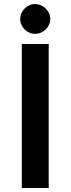

<svg xmlns="http://www.w3.org/2000/svg" viewBox="-20 -944 354 964"><path d="M224.5 0H89.5V-723H224.5ZM232.5 -848Q232.5 -833 226.2 -819.8Q220 -806.5 209.5 -796.2Q199 -786 185 -780Q171 -774 155.5 -774Q141 -774 127.5 -780Q114 -786 103.8 -796.2Q93.5 -806.5 87.5 -819.8Q81.5 -833 81.5 -848Q81.5 -863.5 87.5 -877.2Q93.5 -891 103.8 -901.2Q114 -911.5 127.5 -917.5Q141 -923.5 155.5 -923.5Q171 -923.5 185 -917.5Q199 -911.5 209.5 -901.2Q220 -891 226.2 -877.2Q232.5 -863.5 232.5 -848Z"/></svg>

Font: Lato TR
Style: Bold
Weight: 700
Designer: Lukasz Dziedzic
Foundry: tyPoland Lukasz Dziedzic
Version: Version 1.104 2013